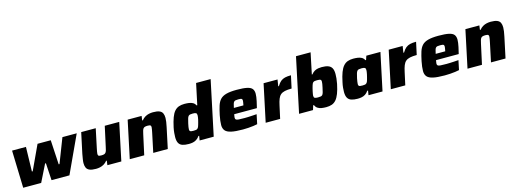

<svg xmlns="http://www.w3.org/2000/svg" viewBox="-6 -1631 6785 2527"><g transform="rotate(-15 3386.0 -367.5)"><path d="M92 0 77 -510H266L258 -177H269L424 -510H604L623 -177H634L763 -510H958L722 0H478L464 -234H453L337 0Z M1083 8Q1027 8 996.5 -5Q966 -18 954 -43.5Q942 -69 942 -107Q942 -129 947.5 -162Q953 -195 959 -229L1019 -510H1217L1162 -250Q1158 -230 1154 -209Q1150 -188 1150 -178Q1150 -164 1154.5 -156.5Q1159 -149 1169 -147Q1179 -145 1195 -145Q1219 -145 1233 -149Q1247 -153 1255.5 -163.5Q1264 -174 1270 -193Q1276 -212 1281 -240L1340 -510H1537L1429 0H1239L1247 -60H1238Q1217 -34 1191.5 -19Q1166 -4 1138 2Q1110 8 1083 8Z M1544 0 1652 -510H1842L1834 -450H1843Q1864 -476 1889.5 -491Q1915 -506 1943 -512Q1971 -518 1998 -518Q2054 -518 2084.5 -505.5Q2115 -493 2127 -467.5Q2139 -442 2139 -404Q2139 -383 2134.5 -350Q2130 -317 2122 -282L2062 0H1864L1919 -260Q1923 -280 1927 -301.5Q1931 -323 1931 -332Q1931 -347 1926.5 -353.5Q1922 -360 1912.5 -362.5Q1903 -365 1886 -365Q1863 -365 1848.5 -361Q1834 -357 1825.5 -346.5Q1817 -336 1811.5 -317Q1806 -298 1800 -270L1741 0Z M2349 8Q2296 8 2262 -3.5Q2228 -15 2212 -44Q2196 -73 2196 -124Q2196 -149 2199 -182.5Q2202 -216 2210 -255Q2227 -333 2246 -384Q2265 -435 2290.5 -464Q2316 -493 2349 -505Q2382 -517 2426 -517Q2458 -517 2487 -513Q2516 -509 2539.5 -496.5Q2563 -484 2577 -456H2586L2647 -743H2845L2688 0H2496L2506 -61H2496Q2476 -32 2452 -17Q2428 -2 2402 3Q2376 8 2349 8ZM2454 -144Q2475 -144 2487 -146.5Q2499 -149 2507 -156.5Q2515 -164 2521 -176Q2525 -185 2529.5 -200.5Q2534 -216 2539 -234Q2544 -252 2548 -269.5Q2552 -287 2554 -303Q2556 -319 2556 -328Q2556 -351 2544 -358.5Q2532 -366 2500 -366Q2477 -366 2463 -363Q2449 -360 2440 -349.5Q2431 -339 2424.5 -316.5Q2418 -294 2409 -255Q2403 -227 2400 -208.5Q2397 -190 2397 -177Q2397 -163 2402.5 -155.5Q2408 -148 2421 -146Q2434 -144 2454 -144Z M3085 8Q2984 8 2926.5 -5Q2869 -18 2845.5 -46.5Q2822 -75 2822 -121Q2822 -148 2826 -181.5Q2830 -215 2838 -254Q2853 -326 2869 -376.5Q2885 -427 2914 -458Q2943 -489 2996.5 -503.5Q3050 -518 3138 -518Q3229 -518 3279 -507Q3329 -496 3348.5 -471Q3368 -446 3368 -404Q3368 -385 3364.5 -359Q3361 -333 3355 -305.5Q3349 -278 3343 -254L3334 -216H3025Q3023 -203 3020.5 -190Q3018 -177 3018 -169Q3018 -152 3027.5 -144Q3037 -136 3064.5 -134Q3092 -132 3145 -132Q3165 -132 3192 -133Q3219 -134 3250 -136Q3281 -138 3310 -140L3283 -11Q3262 -6 3229 -1.5Q3196 3 3158.5 5.5Q3121 8 3085 8ZM3042 -297H3172L3175 -312Q3178 -329 3180 -340Q3182 -351 3182 -360Q3182 -374 3176.5 -381Q3171 -388 3159 -389.5Q3147 -391 3128 -391Q3104 -391 3090.5 -388.5Q3077 -386 3068.5 -377Q3060 -368 3054.5 -349Q3049 -330 3042 -297Z M3396 0 3504 -510H3694L3680 -421H3689Q3713 -461 3738 -481.5Q3763 -502 3796.5 -510Q3830 -518 3879 -518L3842 -347Q3786 -347 3749.5 -339Q3713 -331 3691 -312Q3669 -293 3655.5 -259Q3642 -225 3631 -173L3593 0Z M4220 8Q4186 8 4156 3Q4126 -2 4103.5 -17Q4081 -32 4069 -60H4059L4041 0H3851L4008 -743H4207L4147 -456H4155Q4177 -484 4200.5 -496.5Q4224 -509 4248.5 -513Q4273 -517 4296 -517Q4349 -517 4383 -505Q4417 -493 4433.5 -464Q4450 -435 4450 -383Q4450 -357 4447 -324.5Q4444 -292 4436 -251Q4420 -174 4400.5 -123.5Q4381 -73 4355.5 -44Q4330 -15 4296.5 -3.5Q4263 8 4220 8ZM4147 -144Q4172 -144 4186.5 -147Q4201 -150 4209.5 -160Q4218 -170 4224.5 -193Q4231 -216 4239 -255Q4245 -282 4248 -301Q4251 -320 4251 -332Q4251 -347 4245.5 -354.5Q4240 -362 4227.5 -364Q4215 -366 4194 -366Q4175 -366 4163 -364Q4151 -362 4142.5 -356Q4134 -350 4128 -337Q4124 -329 4119 -312.5Q4114 -296 4109 -276.5Q4104 -257 4100 -237.5Q4096 -218 4093.5 -203Q4091 -188 4091 -181Q4091 -158 4104 -151Q4117 -144 4147 -144Z M4649 8Q4597 8 4563 -3.5Q4529 -15 4512.5 -44Q4496 -73 4496 -124Q4496 -149 4499 -182.5Q4502 -216 4511 -255Q4527 -333 4546.5 -384Q4566 -435 4591.5 -464Q4617 -493 4650 -505Q4683 -517 4726 -517Q4758 -517 4787 -513Q4816 -509 4839.5 -496.5Q4863 -484 4877 -456H4886L4904 -510H5096L4988 0H4797L4807 -61H4796Q4777 -32 4753 -17Q4729 -2 4702.5 3Q4676 8 4649 8ZM4755 -144Q4775 -144 4787.5 -146.5Q4800 -149 4808 -156.5Q4816 -164 4822 -176Q4826 -185 4830.5 -200.5Q4835 -216 4839.5 -234Q4844 -252 4848 -269.5Q4852 -287 4854 -303Q4856 -319 4856 -328Q4856 -351 4844.5 -358.5Q4833 -366 4801 -366Q4777 -366 4763 -363Q4749 -360 4740 -349.5Q4731 -339 4724.5 -316.5Q4718 -294 4709 -255Q4704 -227 4701 -208.5Q4698 -190 4698 -177Q4698 -163 4703.5 -155.5Q4709 -148 4721.5 -146Q4734 -144 4755 -144Z M5101 0 5209 -510H5399L5385 -421H5394Q5418 -461 5443 -481.5Q5468 -502 5501.5 -510Q5535 -518 5584 -518L5547 -347Q5491 -347 5454.5 -339Q5418 -331 5396 -312Q5374 -293 5360.5 -259Q5347 -225 5336 -173L5298 0Z M5835 8Q5734 8 5676.5 -5Q5619 -18 5595.5 -46.5Q5572 -75 5572 -121Q5572 -148 5576 -181.5Q5580 -215 5588 -254Q5603 -326 5619 -376.5Q5635 -427 5664 -458Q5693 -489 5746.5 -503.5Q5800 -518 5888 -518Q5979 -518 6029 -507Q6079 -496 6098.5 -471Q6118 -446 6118 -404Q6118 -385 6114.5 -359Q6111 -333 6105 -305.5Q6099 -278 6093 -254L6084 -216H5775Q5773 -203 5770.5 -190Q5768 -177 5768 -169Q5768 -152 5777.5 -144Q5787 -136 5814.5 -134Q5842 -132 5895 -132Q5915 -132 5942 -133Q5969 -134 6000 -136Q6031 -138 6060 -140L6033 -11Q6012 -6 5979 -1.5Q5946 3 5908.5 5.5Q5871 8 5835 8ZM5792 -297H5922L5925 -312Q5928 -329 5930 -340Q5932 -351 5932 -360Q5932 -374 5926.5 -381Q5921 -388 5909 -389.5Q5897 -391 5878 -391Q5854 -391 5840.5 -388.5Q5827 -386 5818.5 -377Q5810 -368 5804.5 -349Q5799 -330 5792 -297Z M6146 0 6254 -510H6444L6436 -450H6445Q6466 -476 6491.5 -491Q6517 -506 6545 -512Q6573 -518 6600 -518Q6656 -518 6686.5 -505.5Q6717 -493 6729 -467.5Q6741 -442 6741 -404Q6741 -383 6736.5 -350Q6732 -317 6724 -282L6664 0H6466L6521 -260Q6525 -280 6529 -301.5Q6533 -323 6533 -332Q6533 -347 6528.5 -353.5Q6524 -360 6514.5 -362.5Q6505 -365 6488 -365Q6465 -365 6450.5 -361Q6436 -357 6427.5 -346.5Q6419 -336 6413.5 -317Q6408 -298 6402 -270L6343 0Z"/></g></svg>

Font: Saira SemiExpanded ExtraBold
Style: Italic
Weight: 800
Width: 6
Italic angle: -12°
Designer: Hector Gatti with collaboration of the Omnibus-Type team
Foundry: Omnibus-Type
Version: Version 1.101